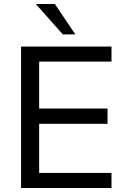

<svg xmlns="http://www.w3.org/2000/svg" viewBox="-20 -946 630 966"><path d="M86 0V-712H541V-636H177V-400H521V-323H177V-76H541V0ZM296 -773 160 -926H256L359 -773Z"/></svg>

Font: Muli Medium
Style: Regular
Weight: 500
Designer: Vernon Adams
Foundry: Vernon Adams
Version: Version 2.100; ttfautohint (v1.8.1.43-b0c9)